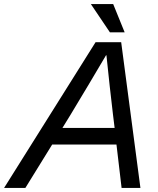

<svg xmlns="http://www.w3.org/2000/svg" viewBox="-78 -918 773 938"><path d="M177 -212 46 0H-58L389 -712H514L608 0H516L491 -212ZM474 -358Q458 -492 442 -648H440Q360 -512 267 -358L227 -293H482ZM459 -760 366 -898H475L531 -760Z"/></svg>

Font: CST
Style: Italic
Weight: 400
Italic angle: -14°
Version: Version 1.00